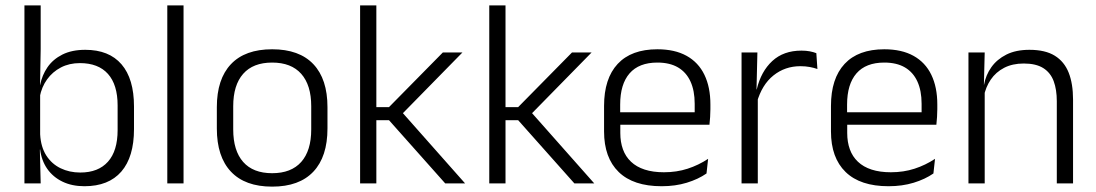

<svg xmlns="http://www.w3.org/2000/svg" viewBox="-20 -683 4080 715"><path d="M294.5 10.5Q248 10.5 212.8 -6.5Q177.5 -23.5 156 -54.2Q134.5 -85 129.5 -126.5H109.5L129.5 -183Q132 -136 152.2 -104.2Q172.5 -72.5 205.5 -56.5Q238.5 -40.5 279 -40.5Q346 -40.5 382 -80.8Q418 -121 418 -198.5V-290.5Q418 -367.5 382 -407.8Q346 -448 277.5 -448Q238 -448 206.8 -431.8Q175.5 -415.5 155.2 -387.2Q135 -359 128 -322L112 -366.5H129.5Q136.5 -403 156.8 -432.5Q177 -462 212.2 -479.8Q247.5 -497.5 297.5 -497.5Q386 -497.5 432.5 -443.5Q479 -389.5 479 -286.5V-202Q479 -98.5 431.8 -44Q384.5 10.5 294.5 10.5ZM131.5 0H71V-663H131.5V-500.5L129 -361L129.5 -347.5V-142L128.5 -122Z M663.5 0H603V-663H663.5Z M993.5 12Q892.5 12 840 -43.8Q787.5 -99.5 787.5 -204.5V-284Q787.5 -388.5 840 -444Q892.5 -499.5 993.5 -499.5Q1094.5 -499.5 1147 -444Q1199.5 -388.5 1199.5 -284V-204.5Q1199.5 -99.5 1147 -43.8Q1094.5 12 993.5 12ZM993.5 -38Q1064.5 -38 1101.8 -80Q1139 -122 1139 -201V-287.5Q1139 -366 1101.8 -408Q1064.5 -450 993.5 -450Q922.5 -450 885.5 -408Q848.5 -366 848.5 -287.5V-201Q848.5 -122 885.5 -80Q922.5 -38 993.5 -38Z M1712 0H1638L1428.5 -235.5H1373.5V-284H1428.5L1629 -487.5H1702L1472.5 -253.5V-270.5ZM1381.5 0H1321V-663H1381.5Z M2193 0H2119L1909.5 -235.5H1854.5V-284H1909.5L2110 -487.5H2183L1953.5 -253.5V-270.5ZM1862.5 0H1802V-663H1862.5Z M2444 10.5Q2338.5 10.5 2284 -42.5Q2229.5 -95.5 2229.5 -193.5V-288.5Q2229.5 -390.5 2280.2 -445Q2331 -499.5 2428 -499.5Q2493 -499.5 2537 -475Q2581 -450.5 2603.2 -404.5Q2625.5 -358.5 2625.5 -294V-276.5Q2625.5 -262 2624.5 -247.5Q2623.5 -233 2622 -218.5H2566Q2567 -240.5 2567 -260.2Q2567 -280 2567 -296.5Q2567 -345.5 2551.2 -379.8Q2535.5 -414 2504.8 -432Q2474 -450 2428 -450Q2359.5 -450 2324.5 -409.8Q2289.5 -369.5 2289.5 -293.5V-246L2290 -238V-187.5Q2290 -154 2299.8 -127Q2309.5 -100 2329.8 -80.8Q2350 -61.5 2380.8 -51.5Q2411.5 -41.5 2452.5 -41.5Q2500 -41.5 2540.8 -54.8Q2581.5 -68 2617 -91.5L2611 -37Q2580 -15.5 2537.5 -2.5Q2495 10.5 2444 10.5ZM2608.5 -218.5H2261V-265H2608.5Z M2798.5 -301.5 2783 -348 2798 -350Q2814 -417 2856 -455.8Q2898 -494.5 2964.5 -494.5Q2982 -494.5 2996 -491.8Q3010 -489 3020 -485L3024 -426Q3011.5 -430.5 2995.5 -433.5Q2979.5 -436.5 2960.5 -436.5Q2903.5 -436.5 2860.5 -402.2Q2817.5 -368 2798.5 -301.5ZM2802 0H2741.5V-487.5H2800.5L2797 -341L2802 -336Z M3289 10.5Q3183.5 10.5 3129 -42.5Q3074.5 -95.5 3074.5 -193.5V-288.5Q3074.5 -390.5 3125.2 -445Q3176 -499.5 3273 -499.5Q3338 -499.5 3382 -475Q3426 -450.5 3448.2 -404.5Q3470.5 -358.5 3470.5 -294V-276.5Q3470.5 -262 3469.5 -247.5Q3468.5 -233 3467 -218.5H3411Q3412 -240.5 3412 -260.2Q3412 -280 3412 -296.5Q3412 -345.5 3396.2 -379.8Q3380.5 -414 3349.8 -432Q3319 -450 3273 -450Q3204.5 -450 3169.5 -409.8Q3134.5 -369.5 3134.5 -293.5V-246L3135 -238V-187.5Q3135 -154 3144.8 -127Q3154.5 -100 3174.8 -80.8Q3195 -61.5 3225.8 -51.5Q3256.5 -41.5 3297.5 -41.5Q3345 -41.5 3385.8 -54.8Q3426.5 -68 3462 -91.5L3456 -37Q3425 -15.5 3382.5 -2.5Q3340 10.5 3289 10.5ZM3453.5 -218.5H3106V-265H3453.5Z M3976 0H3915.5V-306Q3915.5 -349.5 3903.8 -381Q3892 -412.5 3865 -429.5Q3838 -446.5 3792.5 -446.5Q3750.5 -446.5 3719.5 -430.5Q3688.5 -414.5 3669.5 -386.5Q3650.5 -358.5 3643.5 -322.5L3631 -367.5H3644.5Q3651 -403.5 3671.8 -432.8Q3692.5 -462 3727.8 -479.8Q3763 -497.5 3813.5 -497.5Q3872.5 -497.5 3908 -475.5Q3943.5 -453.5 3959.8 -412.2Q3976 -371 3976 -312ZM3647 0H3586.5V-487.5H3647L3644 -367L3647 -364Z"/></svg>

Font: Anek Malayalam Medium Light
Style: Regular
Weight: 300
Version: Version 1.003